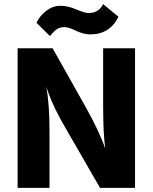

<svg xmlns="http://www.w3.org/2000/svg" viewBox="-20 -907 737 927"><path d="M221 -733 156 -797Q172 -831 203.5 -855Q235 -879 271.5 -879Q308 -879 348.5 -861.5Q389 -844 408 -844Q456 -844 478 -887L552 -826Q510 -741 416 -741Q383 -741 347 -758.5Q311 -776 291 -776Q271 -776 257 -767.5Q243 -759 221 -733ZM219 0H65V-674H234L391 -395Q459 -274 488 -190Q478 -264 478 -395V-674H632V0H463L302 -279Q239 -386 212 -463L204 -488Q219 -398 219 -279Z"/></svg>

Font: Hind Vadodara
Style: Bold
Weight: 700
Designer: Hitesh Malaviya
Foundry: Indian Type Foundry
Version: Version 0.702;PS 1.0;hotconv 1.0.81;makeotf.lib2.5.63406